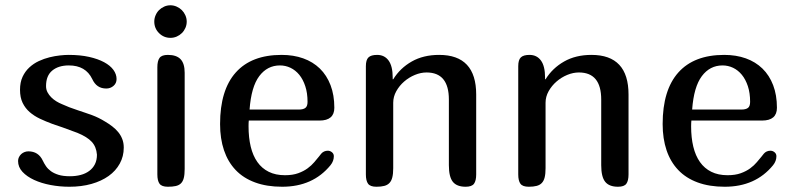

<svg xmlns="http://www.w3.org/2000/svg" viewBox="-20 -711 3018 731"><path d="M349.1 -122.1Q346.7 -152.3 329.3 -171.1Q312 -189.9 274.9 -205.1L217.8 -226.1L179.2 -239.3Q154.3 -248.5 132.1 -259Q109.9 -269.5 93 -284.2Q76.2 -298.8 66.2 -319.3Q56.2 -339.8 56.2 -369.1Q56.2 -397.5 65.9 -418.5Q75.7 -439.5 91.8 -454.3Q107.9 -469.2 127.9 -478.5Q147.9 -487.8 168.7 -492.9Q189.5 -498 208.5 -500Q227.5 -502 241.2 -502Q285.2 -502 319.1 -494.4Q353 -486.8 376.5 -474.1Q399.9 -461.4 411.9 -444.8Q423.8 -428.2 423.8 -410.2Q423.8 -394 412.1 -384Q400.4 -374 384.8 -374Q365.7 -374 352.5 -383.1Q339.4 -392.1 331.1 -410.2Q306.2 -461.9 242.2 -461.9Q202.6 -461.9 179 -442.4Q155.3 -422.9 155.3 -383.3Q155.3 -370.1 160.9 -359.6Q166.5 -349.1 175 -340.6Q183.6 -332 194.3 -325.4Q205.1 -318.8 215.8 -314.5L243.7 -302.7L276.9 -291Q290.5 -286.1 303.7 -282Q316.9 -277.8 329.8 -272.9Q342.8 -268.1 355.2 -262Q367.7 -255.9 380.4 -248Q394.5 -239.7 407.2 -230Q419.9 -220.2 429.7 -208.5Q439.5 -196.8 445.3 -182.1Q451.2 -167.5 451.2 -148.9Q451.2 -115.7 436 -88.1Q420.9 -60.5 393.6 -41Q366.2 -21.5 328.1 -10.7Q290 0 244.1 0Q207.5 0 172.6 -6.6Q137.7 -13.2 110.1 -25.9Q82.5 -38.6 65.7 -56.6Q48.8 -74.7 48.8 -98.1Q48.8 -106 52.2 -112.8Q55.7 -119.6 61 -124.5Q66.4 -129.4 73.5 -132.1Q80.6 -134.8 87.9 -134.8Q126.5 -134.8 143.1 -99.1Q147.9 -88.9 155 -78.4Q162.1 -67.9 173.8 -59.3Q185.5 -50.8 202.9 -45.4Q220.2 -40 246.1 -40Q268.1 -40 286.9 -44.9Q305.7 -49.8 319.6 -60.1Q333.5 -70.3 341.3 -85.7Q349.1 -101.1 349.1 -122.1Z M683.1 -434.1V-67.9Q683.1 -46.4 679.7 -33.2Q676.3 -20 668.7 -12.7Q661.1 -5.4 648.9 -2.7Q636.7 0 619.1 0Q595.7 0 587.4 -11.5Q579.1 -22.9 579.1 -46.9V-455.1Q579.1 -479 587.4 -490.5Q595.7 -502 619.1 -502Q651.9 -502 667.5 -485.6Q683.1 -469.2 683.1 -434.1ZM585.4 -585Q567.4 -603 567.4 -628.9Q567.4 -641.1 572.3 -652.6Q577.1 -664.1 585.4 -672.4Q593.8 -680.7 605 -685.8Q616.2 -690.9 628.9 -690.9Q641.1 -690.9 652.6 -685.8Q664.1 -680.7 672.4 -672.4Q680.7 -664.1 685.8 -652.6Q690.9 -641.1 690.9 -628.9Q690.9 -616.2 686 -605Q681.2 -593.8 672.6 -585.2Q664.1 -576.7 652.8 -571.8Q641.6 -566.9 628.9 -566.9Q603.5 -566.9 585.4 -585Z M1203.1 -126Q1207.5 -131.3 1214.1 -134.3Q1220.7 -137.2 1228 -137.2Q1236.8 -137.2 1243.9 -131.3Q1251 -125.5 1251 -116.2Q1251 -97.7 1238.3 -82Q1171.4 0 1054.2 0Q995.6 0 951.2 -16.4Q906.7 -32.7 877.2 -63.7Q847.7 -94.7 832.8 -138.9Q817.9 -183.1 817.9 -238.8Q817.9 -368.2 877.7 -435.1Q937.5 -502 1052.2 -502Q1097.7 -502 1134.5 -488.8Q1171.4 -475.6 1197.8 -450Q1224.1 -424.3 1238.5 -386.7Q1252.9 -349.1 1252.9 -300.8Q1252.9 -252 1196.3 -252H927.2Q926.8 -248 926.5 -242.4Q926.3 -236.8 926.3 -230Q926.3 -187 934.6 -152.6Q942.9 -118.2 960 -94Q977.1 -69.8 1003.2 -56.9Q1029.3 -43.9 1064.9 -43.9Q1094.2 -43.9 1115.2 -51.5Q1136.2 -59.1 1151.1 -70.1Q1166 -81.1 1176.3 -93.3Q1186.5 -105.5 1193.8 -114.3ZM1045.9 -461.9Q997.6 -461.9 967 -421.1Q936.5 -380.4 930.2 -293.9H1117.2Q1134.8 -293.9 1142.8 -300.3Q1150.9 -306.6 1150.9 -323.2Q1150.9 -356.9 1142.3 -382.8Q1133.8 -408.7 1119.4 -426.3Q1105 -443.8 1085.9 -452.9Q1066.9 -461.9 1045.9 -461.9Z M1373 -46.9V-459Q1373 -482.9 1382.8 -492.4Q1392.6 -502 1416 -502Q1443.8 -502 1459.5 -480.5Q1475.1 -459 1475.1 -416V-409.2H1477.1Q1503.4 -451.7 1547.6 -476.8Q1591.8 -502 1651.9 -502Q1793 -502 1793 -351.1V-46.9Q1793 -22.9 1784.7 -11.5Q1776.4 0 1752.9 0Q1719.2 0 1704.1 -18.8Q1689 -37.6 1689 -82V-332Q1689 -435.1 1604 -435.1Q1582 -435.1 1559.6 -425.8Q1537.1 -416.5 1518.8 -400.6Q1500.5 -384.8 1488.8 -363.8Q1477.1 -342.8 1477.1 -319.8V-70.8Q1477.1 -49.3 1473.6 -35.6Q1470.2 -22 1462.6 -14.2Q1455.1 -6.3 1442.9 -3.2Q1430.7 0 1413.1 0Q1389.6 0 1381.3 -11.5Q1373 -22.9 1373 -46.9Z M1953.1 -46.9V-459Q1953.1 -482.9 1962.9 -492.4Q1972.7 -502 1996.1 -502Q2023.9 -502 2039.6 -480.5Q2055.2 -459 2055.2 -416V-409.2H2057.1Q2083.5 -451.7 2127.7 -476.8Q2171.9 -502 2231.9 -502Q2373 -502 2373 -351.1V-46.9Q2373 -22.9 2364.7 -11.5Q2356.4 0 2333 0Q2299.3 0 2284.2 -18.8Q2269 -37.6 2269 -82V-332Q2269 -435.1 2184.1 -435.1Q2162.1 -435.1 2139.6 -425.8Q2117.2 -416.5 2098.9 -400.6Q2080.6 -384.8 2068.8 -363.8Q2057.1 -342.8 2057.1 -319.8V-70.8Q2057.1 -49.3 2053.7 -35.6Q2050.3 -22 2042.7 -14.2Q2035.2 -6.3 2022.9 -3.2Q2010.7 0 1993.2 0Q1969.7 0 1961.4 -11.5Q1953.1 -22.9 1953.1 -46.9Z M2888.2 -126Q2892.6 -131.3 2899.2 -134.3Q2905.8 -137.2 2913.1 -137.2Q2921.9 -137.2 2929 -131.3Q2936 -125.5 2936 -116.2Q2936 -97.7 2923.3 -82Q2856.4 0 2739.3 0Q2680.7 0 2636.2 -16.4Q2591.8 -32.7 2562.3 -63.7Q2532.7 -94.7 2517.8 -138.9Q2502.9 -183.1 2502.9 -238.8Q2502.9 -368.2 2562.7 -435.1Q2622.6 -502 2737.3 -502Q2782.7 -502 2819.6 -488.8Q2856.4 -475.6 2882.8 -450Q2909.2 -424.3 2923.6 -386.7Q2938 -349.1 2938 -300.8Q2938 -252 2881.3 -252H2612.3Q2611.8 -248 2611.6 -242.4Q2611.3 -236.8 2611.3 -230Q2611.3 -187 2619.6 -152.6Q2627.9 -118.2 2645 -94Q2662.1 -69.8 2688.2 -56.9Q2714.4 -43.9 2750 -43.9Q2779.3 -43.9 2800.3 -51.5Q2821.3 -59.1 2836.2 -70.1Q2851.1 -81.1 2861.3 -93.3Q2871.6 -105.5 2878.9 -114.3ZM2731 -461.9Q2682.6 -461.9 2652.1 -421.1Q2621.6 -380.4 2615.2 -293.9H2802.2Q2819.8 -293.9 2827.9 -300.3Q2835.9 -306.6 2835.9 -323.2Q2835.9 -356.9 2827.4 -382.8Q2818.8 -408.7 2804.4 -426.3Q2790 -443.8 2771 -452.9Q2752 -461.9 2731 -461.9Z"/></svg>

Font: Marmelad
Style: Regular
Weight: 400
Designer: Manvel Shmavonyan
Foundry: Cyreal (www.cyreal.org)
Version: Version 1.000